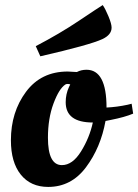

<svg xmlns="http://www.w3.org/2000/svg" viewBox="-20 -725 545 757"><path d="M170 12Q101 12 62 -36.5Q23 -85 23 -172Q23 -283 82.5 -363Q142 -443 247 -443L283 -441Q300 -450 321 -450Q400 -450 400 -301Q441 -303 483 -312L499 -316L505 -277Q472 -263 416 -252L396 -248Q377 -143 319 -65.5Q261 12 170 12ZM224 -74Q266 -74 299.5 -128Q333 -182 346 -242Q239 -242 239 -322Q239 -354 252 -382L257 -392Q253 -394 247 -394Q241 -394 238 -392Q213 -376 191 -317Q169 -258 169 -182Q169 -74 224 -74ZM420 -616Q420 -588 384 -571Q335 -548 139 -503L121 -543Q215 -592 291 -643Q367 -694 385 -705Q395 -691 407.5 -661Q420 -631 420 -616Z"/></svg>

Font: Oleo Script Swash Caps
Style: Regular
Weight: 400
Designer: Soytutype
Foundry: Soytutype
Version: Version 1.002